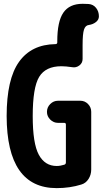

<svg xmlns="http://www.w3.org/2000/svg" viewBox="-20 -970 540 1000"><path d="M441.4 -949.2Q465.8 -947.3 480.5 -928.7Q495.1 -910.2 495.1 -884.8Q495.1 -867.2 479.5 -855Q463.9 -842.8 442.4 -839.8Q424.8 -837.9 417.5 -815.9Q410.2 -793.9 410.2 -735.4V-663.1Q410.2 -641.6 393.1 -628.9Q376 -616.2 355.5 -620.1Q322.3 -625 299.8 -625Q217.8 -625 184.1 -569.8Q150.4 -514.6 150.4 -365.2Q150.4 -222.7 182.1 -164.1Q213.9 -105.5 275.4 -105.5Q293.9 -105.5 315.4 -112.3Q323.2 -115.2 323.2 -124V-321.3Q323.2 -330.1 314.5 -330.1H282.2Q258.8 -330.1 241.7 -347.2Q224.6 -364.3 224.6 -386.7V-387.7Q224.6 -411.1 241.7 -428.2Q258.8 -445.3 282.2 -445.3H398.4Q421.9 -445.3 438.5 -428.2Q455.1 -411.1 455.1 -387.7V-86.9Q455.1 -59.6 440.9 -37.6Q426.8 -15.6 403.3 -8.8Q343.8 9.8 275.4 9.8Q15.6 9.8 14.6 -365.2Q14.6 -557.6 79.1 -647.9Q143.6 -738.3 268.6 -740.2Q277.3 -740.2 278.3 -748V-754.9Q278.3 -858.4 310.1 -904.3Q341.8 -950.2 410.2 -950.2Q431.6 -950.2 441.4 -949.2Z"/></svg>

Font: Rounded Mgen+ 2m bold
Style: Bold
Weight: 700
Designer: [Source Han Sans]
Ryoko NISHIZUKA  (kana & ideographs); Paul D. Hunt (Latin, Greek & Cyrillic); Wenlong ZHANG  (bopomofo
Version: Version 1.059.20150602